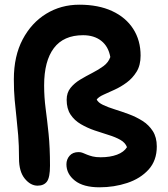

<svg xmlns="http://www.w3.org/2000/svg" viewBox="-20 -780 717 818"><path d="M404 18Q335 18 299 -10.5Q263 -39 263 -80Q263 -101 276.5 -116.5Q290 -132 315 -132Q325 -132 333 -128.5Q341 -125 351 -121Q361 -117 374.5 -113.5Q388 -110 409 -110Q449 -110 478.5 -121Q508 -132 521 -153Q514 -172 493 -184Q472 -196 442.5 -205Q413 -214 382.5 -224.5Q352 -235 324.5 -251Q297 -267 280.5 -292Q264 -317 264 -355Q264 -385 280.5 -405.5Q297 -426 322 -441Q347 -456 373.5 -469.5Q400 -483 421 -498.5Q442 -514 450 -537Q442 -582 411.5 -606Q381 -630 334 -630Q251 -630 209.5 -575Q168 -520 168 -416Q168 -366 174.5 -317Q181 -268 187 -210Q193 -152 193 -74Q193 -24 180 -6.5Q167 11 140 11Q110 11 85.5 -19Q61 -49 61 -105Q61 -162 57.5 -203.5Q54 -245 50 -281Q46 -317 42.5 -354.5Q39 -392 39 -442Q39 -541 76.5 -612Q114 -683 177 -721.5Q240 -760 318 -760Q399 -760 457.5 -733Q516 -706 547.5 -657Q579 -608 579 -543Q579 -502 562 -474.5Q545 -447 520 -428.5Q495 -410 468.5 -398Q442 -386 421 -376.5Q400 -367 392 -356Q398 -343 419 -333Q440 -323 469 -314Q498 -305 529 -293.5Q560 -282 587 -265Q614 -248 631 -221.5Q648 -195 648 -156Q648 -96 613 -57.5Q578 -19 522 -0.5Q466 18 404 18Z"/></svg>

Font: Shantell Sans Light SemiBold
Style: Regular
Weight: 600
Version: Version 1.008;[ac192a2d6]